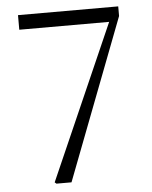

<svg xmlns="http://www.w3.org/2000/svg" viewBox="-52 -769 644 813"><g transform="rotate(-5 270.0 -362.5)"><path d="M155 0H219L481 -684V-725H55V-663H437L148 -6Z"/></g></svg>

Font: Noto Serif TC Light
Style: Regular
Weight: 300
Designer: Ryoko NISHIZUKA 西塚涼子 (kana & ideographs); Frank Grießhammer (Latin, Greek & Cyrillic); Wenlong ZHANG 张文龙 (bopomofo); San
Foundry: Adobe
Version: Version 2.001;hotconv 1.1.0;makeotfexe 2.6.0